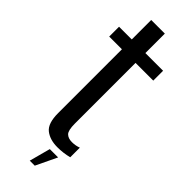

<svg xmlns="http://www.w3.org/2000/svg" viewBox="-287 -739 897 897"><g transform="rotate(45 161.0 -291.0)"><path d="M203 6Q242.5 6 279 -3.5V-67Q258 -59 234.5 -59Q209.5 -59 196.2 -72.2Q183 -85.5 183 -130V-531H300V-596H183V-724.5H93V-596H9V-531H93V-110Q93 -41.5 123.5 -17.8Q154 6 203 6ZM156.5 141.5H189.5L239.5 37H184.5Z"/></g></svg>

Font: Anybody Condensed
Style: Regular
Weight: 400
Width: 3
Designer: Tyler Finck
Foundry: Etcetera Type Company
Version: Version 1.113;gftools[0.9.25]